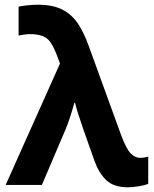

<svg xmlns="http://www.w3.org/2000/svg" viewBox="-20 -786 655 816"><path d="M4 0 235 -516 218 -561Q197 -613 173 -627Q149 -641 109 -641Q96 -641 82.5 -639Q69 -637 59 -635V-758Q73 -761 97.5 -763.5Q122 -766 140 -766Q204 -766 244.5 -745.5Q285 -725 311 -686Q337 -647 357 -591L494 -214Q517 -152 536 -133.5Q555 -115 576 -115Q590 -115 610 -120V-5Q598 1 570.5 5.5Q543 10 524 10Q463 10 431.5 -20.5Q400 -51 382 -101L335 -234Q324 -266 314 -296.5Q304 -327 299 -349H296Q289 -323 279 -292Q269 -261 259 -237L158 0Z"/></svg>

Font: Noto IKEA Latin
Style: Bold
Weight: 700
Designer: Monotype Design Team
Foundry: Monotype Imaging Inc.
Version: Version 1.0